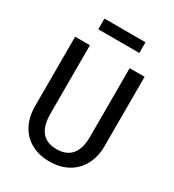

<svg xmlns="http://www.w3.org/2000/svg" viewBox="-211 -1008 1037 1142"><g transform="rotate(30 307.5 -437.0)"><path d="M546.2 -230.3Q546.2 -158.5 517.2 -103.3Q488.2 -48.2 434.1 -17.7Q380 12.8 306.7 12.8Q232.8 12.8 179.2 -17.7Q125.6 -48.2 97.4 -103.1Q69.2 -157.9 69.2 -230.3V-706.7H170.8V-237.9Q170.8 -154.9 204.9 -113.3Q239 -71.8 306.7 -71.8Q443.6 -71.8 443.6 -237.9V-706.7H546.2ZM448.2 -887.2V-813.8H166.2V-887.2Z"/></g></svg>

Font: Fira Code Fixed Retina
Style: Regular
Weight: 450
Monospace: yes
Designer: Carrois Corporate, Edenspiekermann AG, Nikita Prokopov
Foundry: Carrois Corporate, Edenspiekermann AG, Nikita Prokopov
Version: Version 5.002